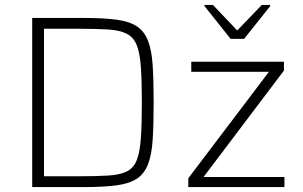

<svg xmlns="http://www.w3.org/2000/svg" viewBox="-20 -761 1231 781"><path d="M111 0V-688H320Q401 -688 453.5 -681Q506 -674 536.5 -654Q567 -634 582 -595.5Q597 -557 601 -496Q605 -435 605 -344Q605 -253 601 -192Q597 -131 582 -92.5Q567 -54 536.5 -34Q506 -14 453.5 -7Q401 0 320 0ZM159 -44H301Q374 -44 421.5 -47Q469 -50 496.5 -64Q524 -78 536.5 -110Q549 -142 553 -199Q557 -256 557 -344Q557 -432 553 -489Q549 -546 536 -578Q523 -610 495 -624Q467 -638 420 -641Q373 -644 301 -644H159ZM746 0V-36L1074 -469H758V-510H1135V-474L808 -41H1137V0ZM918 -603 812 -736V-741H846L945 -637L1045 -741H1079V-736L973 -603Z"/></svg>

Font: Saira Thin ExtraLight
Style: Regular
Weight: 250
Version: Version 1.101